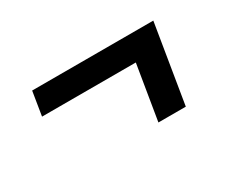

<svg xmlns="http://www.w3.org/2000/svg" viewBox="-55 -513 610 516"><g transform="rotate(-30 250.0 -255.0)"><path d="M319 -133 347 -303H56L68 -377H444L404 -133Z"/></g></svg>

Font: Iosevka Medium Oblique
Style: Regular
Weight: 500
Italic angle: -9°
Monospace: yes
Designer: Belleve Invis
Foundry: Belleve Invis
Version: Version 32.5.0; ttfautohint (v1.8.4)